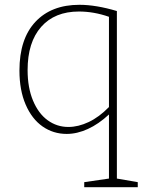

<svg xmlns="http://www.w3.org/2000/svg" viewBox="-20 -550 609 800"><path d="M467 194 554 209V230H331V209L434 194V-73Q391 -33 346 -12.5Q301 8 258 8Q202 8 157.5 -23Q113 -54 87 -114Q61 -174 61 -256Q61 -388 127.5 -459Q194 -530 311 -530Q380 -530 467 -504ZM434 -104V-480Q371 -502 309 -502Q208 -502 151.5 -438Q95 -374 95 -258Q95 -185 117.5 -131Q140 -77 178.5 -49Q217 -21 265 -21Q306 -21 349.5 -41.5Q393 -62 434 -104Z"/></svg>

Font: Bitter Pro ExtraLight
Style: Regular
Weight: 275
Designer: Sol Matas, and Bitter project Authors
Foundry: Sol Matas
Version: Version 1.010